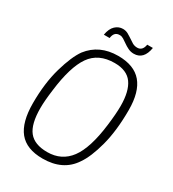

<svg xmlns="http://www.w3.org/2000/svg" viewBox="-224 -1075 1091 1208"><g transform="rotate(30 321.5 -471.0)"><path d="M282 -41Q386 -41 445.5 -121Q505 -201 527 -379Q538 -466 538 -523Q538 -630 499 -684.5Q460 -739 371 -739Q254 -739 197 -657Q140 -575 118 -395Q107 -313 107 -260Q107 -144 148 -92.5Q189 -41 282 -41ZM277 9Q160 9 105.5 -58Q51 -125 51 -263Q51 -409 83.5 -522Q116 -635 156 -691Q232 -789 368 -789Q484 -789 539.5 -723.5Q595 -658 595 -527Q595 -377 565.5 -266Q536 -155 495 -97Q425 9 277 9ZM444 -849Q422 -849 402.5 -858.5Q383 -868 368 -879Q353 -890 339 -898.5Q325 -907 313 -907H309Q270 -907 264 -859H222Q230 -906 254 -928.5Q278 -951 309 -951Q329 -951 346 -942L369 -928L409 -902Q425 -893 444 -893Q482 -893 490 -941H531Q516 -849 444 -849Z"/></g></svg>

Font: Tanohe Sans Light
Style: Italic
Weight: 300
Designer: Village Type and Design LLC & Cristiano Sobral
Foundry: Cooper Hewitt Smithsonian Design Museum
Version: Version 1.00;September 29, 2021;FontCreator 13.0.0.2655 64-b